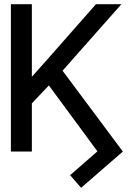

<svg xmlns="http://www.w3.org/2000/svg" viewBox="-20 -727 641 921"><path d="M132.8 0H32.2V-707H132.8ZM262.7 -368.2 100.6 -197.3 81.1 -300.8 203.1 -437.5 440.4 -707H562.5ZM369.1 173.8 316.4 113.3 447.3 -1 202.1 -334 262.7 -411.1 569.3 0Z"/></svg>

Font: WEMIX Pretendard Variable
Style: Regular
Weight: 400
Designer: Base glyphs from Inter by Rasmus Andersson; Hangeul glyphs from Noto Sans CJK(Source Han Sans) by Jang Soo-young and Kan
Foundry: Kil Hyung-jin
Version: Version 1.000;Glyphs 3.2 (3208)